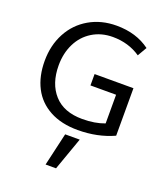

<svg xmlns="http://www.w3.org/2000/svg" viewBox="-178 -846 1101 1265"><g transform="rotate(20 373.0 -214.0)"><path d="M292 296.4 345.2 65.4H447.3L365.2 296.4ZM412.1 10.7Q297.4 10.7 215.8 -33.4Q134.3 -77.6 93.5 -157Q52.7 -236.3 52.7 -343.8Q52.7 -453.1 98.9 -539.6Q145 -626 229 -674.8Q313 -723.6 420.4 -723.6Q558.6 -723.6 654.3 -652.3L616.7 -587.4Q532.2 -645 422.4 -645Q341.3 -645 278.8 -606.4Q216.3 -567.9 182.9 -500.2Q149.4 -432.6 149.4 -347.7Q149.4 -219.7 217.8 -143.8Q286.1 -67.9 416 -67.9Q504.4 -67.9 571.3 -93.3V-294.4H391.6V-374H664.1V-41Q550.8 10.7 412.1 10.7Z"/></g></svg>

Font: Muli
Style: Regular
Weight: 400
Designer: Vernon Adams
Foundry: newtypography
Version: Version 2; ttfautohint (v1.00rc1.6-4cba) -l 8 -r 50 -G 200 -